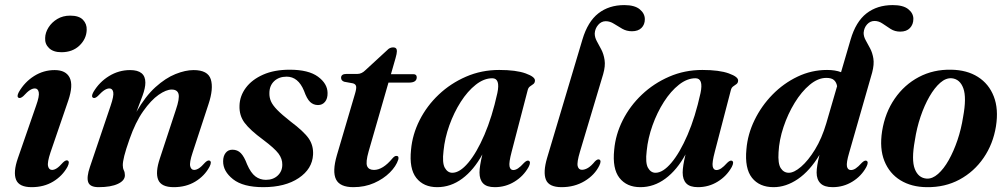

<svg xmlns="http://www.w3.org/2000/svg" viewBox="-20 -744 4062 774"><path d="M227.5 -533.5Q195 -533.5 177.8 -550Q160.5 -566.5 162 -591Q162.5 -612.5 175.5 -633.2Q188.5 -654 211 -667.5Q233.5 -681 263 -681Q298.5 -681 314.5 -664.2Q330.5 -647.5 329.5 -623.5Q328.5 -587.5 300.5 -560.5Q272.5 -533.5 227.5 -533.5ZM183.5 -129.5Q170 -89 173.8 -74Q177.5 -59 190 -59Q198.5 -59 208.8 -65.5Q219 -72 234 -89Q245.5 -100 252.5 -97Q262.5 -92.5 252 -71.5Q231.5 -34.5 194.2 -12Q157 10.5 107.5 10.5Q57 10.5 44.8 -19.5Q32.5 -49.5 52 -106L125.5 -318Q139.5 -357 136.2 -372.2Q133 -387.5 120.5 -387.5Q111.5 -387.5 101 -381Q90.5 -374.5 74 -356.5Q62.5 -346.5 55.5 -349.5Q46 -354 56 -373Q79.5 -413.5 117.5 -437.5Q155.5 -461.5 200.5 -461.5Q245.5 -461.5 260.8 -431Q276 -400.5 255.5 -339.5Z M356 -349.5Q346 -354 356.5 -373Q380.5 -413.5 419.8 -437.5Q459 -461.5 504.5 -461.5Q566 -461.5 566 -411Q566 -389.5 554.8 -358.8Q543.5 -328 530 -293Q566 -356 606.8 -392.8Q647.5 -429.5 687.5 -445.5Q727.5 -461.5 760.5 -461.5Q818 -461.5 829.8 -424.2Q841.5 -387 820.5 -324L756.5 -129Q743 -88.5 746.8 -73.8Q750.5 -59 762.5 -59Q771.5 -59 781.8 -65.5Q792 -72 807 -89Q818 -99.5 825 -96.5Q835 -92 824.5 -71.5Q804.5 -34.5 767.2 -12Q730 10.5 680.5 10.5Q630 10.5 617.8 -19.2Q605.5 -49 624.5 -105.5L689 -301.5Q704.5 -347 699.8 -365Q695 -383 672 -383Q650 -383 619.5 -361.8Q589 -340.5 557.5 -296Q526 -251.5 502 -182.5Q487 -140 481 -115.8Q475 -91.5 475 -78Q475 -66 479.2 -57.5Q483.5 -49 483.5 -37.5Q483.5 -16 455.2 -2.8Q427 10.5 377.5 10.5Q342.5 10.5 335.5 -9.8Q328.5 -30 342.5 -71L426 -318Q439.5 -357.5 436.5 -372.5Q433.5 -387.5 421 -387.5Q412 -387.5 401.5 -381Q391 -374.5 374 -356.5Q363 -346.5 356 -349.5Z M1052 -19Q1081 -19 1099.5 -36.2Q1118 -53.5 1118 -80Q1118.5 -103.5 1102.8 -124.8Q1087 -146 1041 -180.5Q988 -219.5 966 -249Q944 -278.5 945.5 -318Q946.5 -357 971 -390Q995.5 -423 1040.5 -443Q1085.5 -463 1148 -463Q1223.5 -463 1261.8 -435Q1300 -407 1300.5 -369.5Q1301 -346.5 1290.2 -333.5Q1279.5 -320.5 1262 -320.5Q1243.5 -320.5 1230.2 -333Q1217 -345.5 1205.5 -378Q1182 -435 1135.5 -435Q1104.5 -435 1085.2 -416.8Q1066 -398.5 1066 -368.5Q1065.5 -351.5 1072.2 -335.8Q1079 -320 1097.5 -301Q1116 -282 1151 -254.5Q1205 -214 1224.5 -185.8Q1244 -157.5 1242 -120.5Q1239 -63 1184.2 -26.2Q1129.5 10.5 1041.5 10.5Q960 10.5 919.5 -21.5Q879 -53.5 879.5 -94Q879.5 -114.5 889.5 -127.5Q899.5 -140.5 917 -140.5Q937.5 -140.5 951 -126.5Q964.5 -112.5 976 -81.5Q991 -47 1009.5 -33Q1028 -19 1052 -19Z M1403 -408 1367.5 -414.5Q1355 -419 1355 -430.5Q1355 -446 1377 -446H1421Q1438 -446 1453 -461L1541 -542Q1551 -553 1565 -553Q1580 -553 1580 -538Q1580 -528.5 1574.5 -509.5L1556 -445H1646Q1660 -445 1660 -432.5Q1660 -411 1628.5 -411H1546L1466 -133.5Q1453.5 -89.5 1460 -74.2Q1466.5 -59 1487.5 -59Q1523.5 -59 1562 -105.5Q1571 -116 1578 -115.5Q1589.5 -115.5 1585.5 -100.5Q1577 -74 1551.5 -48.5Q1526 -23 1488.2 -6.2Q1450.5 10.5 1404.5 10.5Q1350 10.5 1334.5 -21Q1319 -52.5 1338 -118L1411.5 -367.5Q1417.5 -388 1415.5 -396.5Q1413.5 -405 1403 -408Z M2042.5 -132Q2031 -88.5 2034 -73.5Q2037 -58.5 2049 -58.5Q2058 -58.5 2068 -65Q2078 -71.5 2093 -88Q2104.5 -99 2111.5 -96Q2121.5 -91.5 2111 -71Q2090.5 -34 2054.2 -11.8Q2018 10.5 1974.5 10.5Q1942 10.5 1927.5 -4.8Q1913 -20 1913 -48.5Q1913 -73.5 1924.5 -121.5Q1890 -58.5 1843.5 -24Q1797 10.5 1742.5 10.5Q1687.5 10.5 1658.2 -26.8Q1629 -64 1637 -140.5Q1642.5 -202 1671.5 -259.5Q1700.5 -317 1748.5 -362.5Q1796.5 -408 1858.8 -435Q1921 -462 1992.5 -462Q2060.5 -462 2099.2 -448Q2138 -434 2136.5 -418.5Q2136 -409.5 2129.8 -405Q2123.5 -400.5 2116.8 -395.8Q2110 -391 2107.5 -381.5ZM1768 -136Q1762 -87.5 1773.2 -67.5Q1784.5 -47.5 1803.5 -47.5Q1833.5 -47.5 1867.5 -87.8Q1901.5 -128 1932.8 -200.5Q1964 -273 1985 -369Q1997.5 -428.5 1964.5 -428.5Q1931 -428.5 1898 -402.5Q1865 -376.5 1837.5 -333.5Q1810 -290.5 1791.5 -238.8Q1773 -187 1768 -136Z M2496.5 -723.5Q2538.5 -723.5 2559 -706.5Q2579.5 -689.5 2579.5 -666.5Q2579.5 -645 2566 -631.5Q2552.5 -618 2527.5 -618Q2506 -618 2488.5 -628Q2471 -638 2455 -648.2Q2439 -658.5 2422 -658.5Q2404 -658.5 2391.2 -643.5Q2378.5 -628.5 2377.5 -609Q2377.5 -593.5 2385.8 -578.2Q2394 -563 2403.8 -544.8Q2413.5 -526.5 2417.2 -502.2Q2421 -478 2411.5 -445L2318 -132.5Q2305 -89 2308.8 -74.2Q2312.5 -59.5 2326 -59.5Q2337.5 -59.5 2350.5 -67.2Q2363.5 -75 2378.5 -93.5Q2388.5 -103.5 2395.5 -101Q2406 -97 2396 -76.5Q2377.5 -38.5 2336.8 -14Q2296 10.5 2244 10.5Q2193 10.5 2180.8 -19.5Q2168.5 -49.5 2185.5 -107.5L2328 -585Q2349.5 -657 2392.2 -690.2Q2435 -723.5 2496.5 -723.5Z M2861.5 -132Q2850 -88.5 2853 -73.5Q2856 -58.5 2868 -58.5Q2877 -58.5 2887 -65Q2897 -71.5 2912 -88Q2923.5 -99 2930.5 -96Q2940.5 -91.5 2930 -71Q2909.5 -34 2873.2 -11.8Q2837 10.5 2793.5 10.5Q2761 10.5 2746.5 -4.8Q2732 -20 2732 -48.5Q2732 -73.5 2743.5 -121.5Q2709 -58.5 2662.5 -24Q2616 10.5 2561.5 10.5Q2506.5 10.5 2477.2 -26.8Q2448 -64 2456 -140.5Q2461.5 -202 2490.5 -259.5Q2519.5 -317 2567.5 -362.5Q2615.5 -408 2677.8 -435Q2740 -462 2811.5 -462Q2879.5 -462 2918.2 -448Q2957 -434 2955.5 -418.5Q2955 -409.5 2948.8 -405Q2942.5 -400.5 2935.8 -395.8Q2929 -391 2926.5 -381.5ZM2587 -136Q2581 -87.5 2592.2 -67.5Q2603.5 -47.5 2622.5 -47.5Q2652.5 -47.5 2686.5 -87.8Q2720.5 -128 2751.8 -200.5Q2783 -273 2804 -369Q2816.5 -428.5 2783.5 -428.5Q2750 -428.5 2717 -402.5Q2684 -376.5 2656.5 -333.5Q2629 -290.5 2610.5 -238.8Q2592 -187 2587 -136Z M3472.5 -71Q3452.5 -34 3416.2 -11.8Q3380 10.5 3336.5 10.5Q3303 10.5 3287.5 -5Q3272 -20.5 3272 -48.5Q3272 -73.5 3283.5 -119.5Q3244.5 -55 3196.5 -22.2Q3148.5 10.5 3098.5 10.5Q3041.5 10.5 3011.5 -27.2Q2981.5 -65 2989 -142.5Q2994 -203 3021.8 -260Q3049.5 -317 3094 -362.5Q3138.5 -408 3195 -435Q3251.5 -462 3314 -462Q3347.5 -462 3370.5 -453L3409 -584.5Q3430 -656.5 3473 -690Q3516 -723.5 3579 -723.5Q3621 -723.5 3641.5 -707Q3662 -690.5 3662 -668Q3662 -645.5 3648.2 -631Q3634.5 -616.5 3609 -616.5Q3587.5 -616.5 3570.5 -627.2Q3553.5 -638 3538 -648.8Q3522.5 -659.5 3505.5 -659.5Q3488 -659.5 3475.5 -645.8Q3463 -632 3461.5 -611.5Q3461.5 -596.5 3469.8 -581.8Q3478 -567 3487.5 -549.2Q3497 -531.5 3500.8 -508Q3504.5 -484.5 3496 -452L3403 -127.5Q3391.5 -88.5 3394.2 -73.5Q3397 -58.5 3410.5 -58.5Q3419.5 -58.5 3429.5 -65Q3439.5 -71.5 3454.5 -88Q3466 -99 3473 -96Q3483 -91.5 3472.5 -71ZM3118.5 -130Q3115.5 -84.5 3127.5 -66Q3139.5 -47.5 3160 -47.5Q3181 -47.5 3209.5 -72Q3238 -96.5 3265.5 -141.2Q3293 -186 3311 -247L3354.5 -396.5Q3352 -412 3342.2 -421Q3332.5 -430 3311 -430Q3277.5 -430 3244.2 -402.2Q3211 -374.5 3183.5 -329.5Q3156 -284.5 3138.5 -232Q3121 -179.5 3118.5 -130Z M3814.5 -463Q3878 -462 3922.2 -434Q3966.5 -406 3986.2 -355.2Q4006 -304.5 3995 -235Q3983.5 -163.5 3945.2 -107.8Q3907 -52 3848.2 -20.2Q3789.5 11.5 3716 10.5Q3654.5 10 3610 -17.2Q3565.5 -44.5 3545.2 -95Q3525 -145.5 3536 -215.5Q3548 -290 3586.8 -346.2Q3625.5 -402.5 3684.2 -433.5Q3743 -464.5 3814.5 -463ZM3715.5 -24Q3738.5 -22.5 3761.5 -42.8Q3784.5 -63 3804.5 -98.5Q3824.5 -134 3839.8 -179Q3855 -224 3862.5 -272.5Q3877 -350.5 3863.5 -387.8Q3850 -425 3817 -428.5Q3793.5 -430.5 3770.5 -410.5Q3747.5 -390.5 3727 -355Q3706.5 -319.5 3691 -273.8Q3675.5 -228 3668 -178Q3653.5 -99 3667.8 -62.8Q3682 -26.5 3715.5 -24Z"/></svg>

Font: Fraunces 72pt SemiBold
Style: Italic
Weight: 600
Italic angle: -16°
Version: Version 1.000;[b76b70a41]